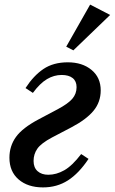

<svg xmlns="http://www.w3.org/2000/svg" viewBox="-20 -803 499 835"><path d="M167 12Q101 12 61 -22.5Q21 -57 21 -117Q21 -168 49.5 -207.5Q78 -247 148 -284L231 -328Q276 -352 294.5 -373.5Q313 -395 313 -424Q313 -450 296 -463.5Q279 -477 248 -477Q215 -477 184.5 -459Q154 -441 123 -399L91 -420Q126 -474 169 -503Q212 -532 275 -532Q338 -532 378 -499Q418 -466 418 -410Q418 -359 386.5 -321Q355 -283 290 -249L206 -205Q159 -180 142.5 -156.5Q126 -133 126 -103Q126 -74 143.5 -58.5Q161 -43 190 -43Q225 -43 259.5 -62.5Q294 -82 333 -133L365 -112Q323 -49 275.5 -18.5Q228 12 167 12ZM268 -600 372 -783 459 -738 299 -584Z"/></svg>

Font: IBM Plex Serif Medium
Style: Italic
Weight: 500
Italic angle: -14°
Designer: Mike Abbink, Paul van der Laan, Pieter van Rosmalen
Foundry: Bold Monday
Version: Version 2.5